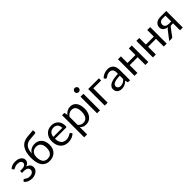

<svg xmlns="http://www.w3.org/2000/svg" viewBox="369 -2356 4152 4152"><g transform="rotate(-45 2445.5 -279.5)"><path d="M209 7Q161.5 7 112.5 -11.2Q63.5 -29.5 27 -71L52 -103.5Q59.5 -112 69 -112Q75.5 -112 82 -108Q88.5 -104 97 -98Q107 -90.5 121.2 -82.2Q135.5 -74 155.5 -68Q175.5 -62 203.5 -62Q261 -62 290.8 -88.2Q320.5 -114.5 320.5 -152Q320.5 -188 290.5 -211.8Q260.5 -235.5 194.5 -235.5H137V-295H194.5Q252.5 -295 282.8 -317.2Q313 -339.5 313 -371.5Q313 -401.5 286 -423.5Q258.5 -445.5 203.5 -445.5Q162.5 -445.5 138.5 -435.5Q114 -426 100.5 -416.5Q87.5 -407.5 79 -407.5Q72.5 -407.5 68 -410.2Q63.5 -413 58.5 -420.5L38.5 -454.5Q101 -514.5 206 -514.5Q267.5 -514.5 309.2 -495.5Q351 -476.5 372.5 -446Q394 -415.5 394 -382Q394 -361.5 385.8 -340.2Q377.5 -319 357 -300.5Q336.5 -282 301.5 -270Q348.5 -256 377 -225Q405.5 -194 405.5 -145Q405.5 -97.5 378 -63.5Q350.5 -29.5 305.8 -11.2Q261 7 209 7Z M748 7Q671 7 617 -28.8Q563 -64.5 534.2 -138.2Q505.5 -212 505.5 -326Q505.5 -681.5 775.5 -705.5L956 -721.5L961.5 -669.5Q961.5 -641 935 -638.5L782.5 -625.5Q682 -617 635 -554.5Q588.5 -491.5 585 -383Q609.5 -430.5 658.2 -459.2Q707 -488 774 -488Q842 -488 890.8 -457Q939.5 -426 965.5 -370.2Q991.5 -314.5 991.5 -240.5Q991.5 -127.5 925 -60.5Q858.5 7 748 7ZM748 -59Q800.5 -59 834 -81.8Q867.5 -104.5 883.5 -145.2Q899.5 -186 899.5 -240.5Q899.5 -295 884.2 -335.8Q869 -376.5 836.5 -399.2Q804 -422 752.5 -422Q707.5 -422 673 -403.2Q638.5 -384.5 618.8 -347Q599 -309.5 599 -253Q599 -195 614.8 -151.5Q630.5 -108 663.5 -83.5Q696.5 -59 748 -59Z M1317 7Q1249 7 1194.2 -23.2Q1139.5 -53.5 1107.5 -113.8Q1075.5 -174 1075.5 -264Q1075.5 -332 1102.8 -388.8Q1130 -445.5 1182.8 -479.8Q1235.5 -514 1312 -514Q1371.5 -514 1419.5 -488.2Q1467.5 -462.5 1495.5 -412.2Q1523.5 -362 1523.5 -288.5Q1523.5 -268.5 1519.2 -261Q1515 -253.5 1502 -253.5H1163.5Q1166.5 -187 1187 -144.8Q1207.5 -102.5 1243 -82.8Q1278.5 -63 1324.5 -63Q1354 -63 1376.5 -69Q1399 -75 1415.5 -83.2Q1432 -91.5 1444 -99Q1453 -104.5 1460.2 -108.2Q1467.5 -112 1473.5 -112Q1485 -112 1490.5 -103.5L1515.5 -71Q1481 -31 1426 -12Q1371.5 7 1317 7ZM1443.5 -308.5Q1443.5 -348 1429 -379.8Q1414.5 -411.5 1385.5 -430.2Q1356.5 -449 1314 -449Q1269 -449 1238.2 -431.5Q1207.5 -414 1189.8 -382.5Q1172 -351 1166.5 -308.5Z M1722 171.5H1633V-506H1686.5Q1705.5 -506 1710 -487.5L1718 -427.5Q1787.5 -515 1888 -515Q1976.5 -515 2028 -448.5Q2079.5 -382 2079.5 -256.5Q2079.5 -181 2053.2 -121.5Q2027 -62 1978 -27.5Q1929 7 1860.5 7Q1816 7 1782.2 -7.8Q1748.5 -22.5 1722 -52.5ZM1840.5 -62Q1890 -62 1922.5 -85.8Q1955 -109.5 1971.2 -153.2Q1987.5 -197 1987.5 -256.5Q1987.5 -356 1954 -399.5Q1920.5 -443.5 1858.5 -443.5Q1816 -443.5 1782.8 -424Q1749.5 -404.5 1722 -367V-122.5Q1765.5 -62 1840.5 -62Z M2286.5 0H2197.5V-506.5H2286.5ZM2241 -603Q2216 -603 2197.5 -621.2Q2179 -639.5 2179 -666Q2179 -693 2197.5 -711.2Q2216 -729.5 2241 -729.5Q2266.5 -729.5 2286 -711.2Q2305.5 -693 2305.5 -666Q2305.5 -639.5 2286 -621.2Q2266.5 -603 2241 -603Z M2521.5 0H2432.5V-506H2760.5V-439H2521.5Z M2950 8Q2912 8 2879.5 -6Q2847 -20 2827.2 -49.8Q2807.5 -79.5 2807.5 -126.5Q2807.5 -167.5 2837.5 -202Q2868.5 -238 2938.2 -259.5Q3008 -281 3120 -284.5V-324Q3120 -442 3019.5 -443.5Q2993.5 -443.5 2973.8 -437.5Q2954 -431.5 2938.5 -423.2Q2923 -415 2911.5 -406.5Q2900.5 -399.5 2891.8 -394.8Q2883 -390 2875 -390Q2858.5 -390 2848.5 -406.5L2832.5 -435Q2915.5 -515 3030.5 -515Q3088 -515 3127.2 -491Q3166.5 -467 3186.8 -424Q3207 -381 3207 -324V0H3167.5Q3140.5 0 3136.5 -21L3126.5 -69Q3088 -32 3048 -12Q3008 8 2950 8ZM2976 -54.5Q3021.5 -54.5 3055.8 -72.2Q3090 -90 3120 -123V-228.5Q3004 -224.5 2948.5 -199.8Q2893 -175 2893 -131Q2893 -104 2904.2 -87.2Q2915.5 -70.5 2934.2 -62.5Q2953 -54.5 2976 -54.5Z M3764.5 0H3675V-237H3432V0H3343V-506H3432V-304H3675V-506H3764.5Z M4327.5 0H4238V-237H3995V0H3906V-506H3995V-304H4238V-506H4327.5Z M4820 0H4735V-213.5H4696Q4668.5 -213.5 4655.8 -204.8Q4643 -196 4634 -180.5L4523.5 -31Q4515 -14.5 4502.2 -7.2Q4489.5 0 4466.5 0H4405L4552 -191Q4569.5 -220 4599.5 -231Q4549 -238.5 4518 -258Q4487 -277.5 4473.5 -305.5Q4459.5 -333 4459.5 -362.5Q4459.5 -396.5 4477.8 -429.5Q4496 -462.5 4538 -485Q4579.5 -506.5 4647.5 -506.5H4820ZM4735 -270V-447H4650Q4611.5 -447 4589.2 -433.2Q4567 -419.5 4558 -398.5Q4548.5 -378 4548.5 -357.5Q4548.5 -315.5 4579.5 -292.8Q4610.5 -270 4661 -270Z"/></g></svg>

Font: Verano Sans
Style: Regular
Weight: 400
Designer: Lukasz Dziedzic with Adam Twardoch and Botio Nikoltchev
Foundry: tyPoland Lukasz Dziedzic
Version: Version 3.001;December 28, 2019;FontCreator 12.0.0.2547 64-b